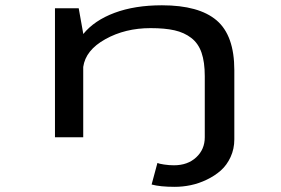

<svg xmlns="http://www.w3.org/2000/svg" viewBox="-20 -532 1090 744"><path d="M193 0V-500H285L302.5 -402V-400Q345.5 -453 423.8 -482.2Q502 -511.5 607.5 -511.5Q751 -511.5 819.5 -453Q888 -394.5 888 -260V0V8Q888 45 873.5 76.5Q859 108 835.5 128.8Q812 149.5 781.2 164.2Q750.5 179 719.2 185.5Q688 192 657 192Q601 192 567.5 183L590 99.5Q596 102.5 615.5 105.5Q635 108.5 654 108.5Q707 108.5 740.2 77.8Q773.5 47 773.5 0V-237Q773.5 -291.5 761 -327.8Q748.5 -364 721.2 -385Q694 -406 656.5 -414.5Q619 -423 563.5 -423Q465 -423 388.2 -380.2Q311.5 -337.5 302.5 -272.5V0Z"/></svg>

Font: League Mono Extended
Style: Regular
Weight: 400
Width: 9
Designer: Tyler Finck
Foundry: The League of Moveable Type / Tyler Finck
Version: Version 2.210